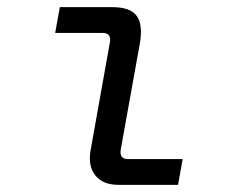

<svg xmlns="http://www.w3.org/2000/svg" viewBox="-20 -516 640 536"><path d="M310 0Q267 0 246 -26.5Q225 -53 233 -97L287 -399Q291 -424 267 -424H134L147 -496H294Q343 -496 361 -472.5Q379 -449 371 -398L317 -98Q313 -72 337 -72H490L477 0Z"/></svg>

Font: DM Mono
Style: Italic
Weight: 400
Italic angle: -10°
Designer: Colophon Foundry
Foundry: Colophon Foundry
Version: Version 1.000; ttfautohint (v1.8.2.53-6de2)